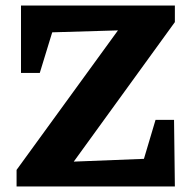

<svg xmlns="http://www.w3.org/2000/svg" viewBox="-20 -675 699 695"><path d="M40 0V-60L407 -565L169 -558L124 -411H56V-655H613V-595L247 -90L501 -100L543 -241H610L613 0Z"/></svg>

Font: Piazzolla
Style: Bold
Weight: 700
Designer: Juan Pablo del Peral
Foundry: Huerta Tipografica
Version: Version 1.330